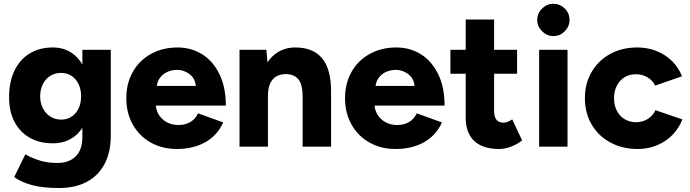

<svg xmlns="http://www.w3.org/2000/svg" viewBox="-20 -757 3559 991"><path d="M57.6 159.9 53.4 156.8 110.8 39.6 121.2 45.3Q153.7 62.2 190.3 73.1Q226.9 84.1 278.3 84.1Q336 84.1 370.6 50.3Q405.1 16.6 405.1 -50.3V-500H551.8V-56.1Q551.8 27.9 520.1 88.6Q488.5 149.2 428.6 181.3Q368.7 213.4 284.8 213.4Q203.2 213.4 148.3 199.2Q93.4 184.9 57.6 159.9ZM26.9 -255.1Q26.9 -334.2 54.5 -392Q82.1 -449.9 132.8 -480.9Q183.6 -512 252.9 -512Q311.6 -512 354.8 -480.6Q398.1 -449.2 421.2 -390.6Q444.4 -332 444.4 -252.2Q444.4 -180.1 421.2 -127.4Q398.1 -74.7 354.8 -46Q311.6 -17.3 252.9 -17.3Q183.6 -17.3 132.8 -46.4Q82.1 -75.4 54.5 -128.8Q26.9 -182.3 26.9 -255.1ZM398.6 -260.2Q398.6 -295.1 385.6 -322.6Q372.5 -350.2 349.1 -365.4Q325.7 -380.6 295 -380.6Q263.5 -380.6 239.3 -365.4Q215 -350.2 201.2 -322.6Q187.3 -295.1 187.3 -260.2Q187.3 -225.7 201.3 -198.2Q215.3 -170.7 239.9 -155.2Q264.5 -139.7 296 -139.7Q326.4 -139.7 349.8 -155.2Q373.2 -170.7 385.9 -197.9Q398.6 -225 398.6 -260.2Z M631.9 -250Q631.9 -326.3 665.4 -385.8Q698.9 -445.3 759.3 -478.7Q819.7 -512 896.5 -512Q966.9 -512 1023.3 -477Q1079.7 -441.9 1112.7 -374.3Q1145.7 -306.7 1145.7 -211.9H768.3L783.3 -228.2Q783.3 -175.4 817.1 -143.6Q850.8 -111.8 900.8 -111.8Q937.9 -111.8 963.8 -128Q989.7 -144.2 1002 -172.1L1132.2 -125.1Q1101.6 -57.7 1039.5 -22.8Q977.4 12 892.6 12Q817.1 12 758 -21.3Q698.8 -54.7 665.4 -114.2Q631.9 -173.7 631.9 -250ZM774.3 -313.6H1004.9L991.8 -296.4Q991.8 -346.9 961.6 -371.6Q931.4 -396.3 892.2 -396.3Q867.8 -396.3 844 -386Q820.1 -375.6 804.3 -353.5Q788.5 -331.3 788.5 -296.4Z M1216.3 -500H1354.7L1363 -408V0H1216.3ZM1542.1 -256H1688.8V0H1542.1ZM1459.8 -374.4Q1412.7 -375.8 1387.8 -347.2Q1363 -318.5 1363 -263.5H1317.3Q1317.3 -341.3 1340.7 -397.3Q1364.1 -453.2 1406.4 -482.6Q1448.7 -512 1504.1 -512Q1596.1 -512 1642.6 -456.2Q1689.1 -400.4 1688.8 -284.1V-256H1542.1Q1542.1 -319 1521.3 -346Q1500.5 -372.9 1459.8 -374.4Z M1760.9 -250Q1760.9 -326.3 1794.4 -385.8Q1827.9 -445.3 1888.3 -478.7Q1948.7 -512 2025.5 -512Q2095.9 -512 2152.3 -477Q2208.7 -441.9 2241.7 -374.3Q2274.7 -306.7 2274.7 -211.9H1897.3L1912.3 -228.2Q1912.3 -175.4 1946.1 -143.6Q1979.8 -111.8 2029.8 -111.8Q2066.9 -111.8 2092.8 -128Q2118.7 -144.2 2131 -172.1L2261.2 -125.1Q2230.6 -57.7 2168.5 -22.8Q2106.4 12 2021.6 12Q1946.1 12 1887 -21.3Q1827.8 -54.7 1794.4 -114.2Q1760.9 -173.7 1760.9 -250ZM1903.3 -313.6H2133.9L2120.8 -296.4Q2120.8 -346.9 2090.6 -371.6Q2060.4 -396.3 2021.2 -396.3Q1996.8 -396.3 1973 -386Q1949.1 -375.6 1933.3 -353.5Q1917.5 -331.3 1917.5 -296.4Z M2383.7 -149.7V-656H2530.3V-185.1Q2530.3 -153.7 2542.5 -138.8Q2554.7 -123.9 2579.8 -123.9Q2589.2 -123.9 2601 -128.6Q2612.9 -133.3 2623.8 -140.8L2674.8 -32.5Q2649.8 -12.4 2618.3 -0.2Q2586.8 12 2556.7 12Q2471.1 12 2427.4 -29.7Q2383.7 -71.4 2383.7 -149.7ZM2304.8 -500H2648.9V-376.4H2304.8Z M2762.7 -500H2909.3V0H2762.7ZM2752.9 -654.1Q2752.9 -688.4 2777.9 -712.9Q2802.9 -737.4 2836.3 -737.4Q2870.6 -737.4 2895.1 -712.9Q2919.6 -688.4 2919.6 -654.1Q2919.6 -620.8 2895.1 -595.8Q2870.6 -570.8 2836.3 -570.8Q2802.9 -570.8 2777.9 -595.8Q2752.9 -620.8 2752.9 -654.1Z M2998.9 -250Q2998.9 -326 3033.6 -385.5Q3068.2 -445 3129.4 -478.5Q3190.7 -512 3268.9 -512Q3346.9 -512 3409.3 -472.9Q3471.6 -433.8 3500.2 -363.4L3361.5 -315.2Q3349.3 -341.6 3322.1 -357.7Q3294.9 -373.9 3261.7 -373.9Q3228.9 -373.9 3203.6 -358.3Q3178.2 -342.6 3163.7 -314.4Q3149.2 -286.2 3149.2 -250Q3149.2 -213.8 3163.7 -185.6Q3178.2 -157.4 3204.4 -141.7Q3230.7 -126.1 3263.7 -126.1Q3296.8 -126.1 3323.5 -143.1Q3350.2 -160.1 3363.1 -188.2L3502 -140.7Q3473.4 -68.8 3411.3 -28.4Q3349.2 12 3270.9 12Q3192.7 12 3130.6 -21.5Q3068.4 -55 3033.7 -114.5Q2998.9 -174 2998.9 -250Z"/></svg>

Font: Oak Sans Light
Style: Regular
Weight: 400
Designer: Erik Kennedy, Walven
Foundry: Erik Kennedy, Walven
Version: Version 1.100;Glyphs 3.1.2 (3151)